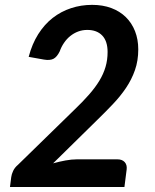

<svg xmlns="http://www.w3.org/2000/svg" viewBox="-20 -750 620 770"><path d="M451 -111Q470 -111 480 -100Q490 -89 488 -71L479 0H20L25 -39.5Q26.5 -51.5 32.8 -64.8Q39 -78 52 -89L279 -310.5Q312.5 -342.5 337.2 -370.8Q362 -399 378.5 -426.2Q395 -453.5 403.2 -481.5Q411.5 -509.5 411.5 -541.5Q411.5 -585 390 -607.5Q368.5 -630 330 -630Q310.5 -630 293.2 -623.5Q276 -617 261.8 -605.5Q247.5 -594 236.8 -578.2Q226 -562.5 219.5 -544Q208.5 -521.5 194.5 -514.2Q180.5 -507 156.5 -511L95 -522Q108.5 -573.5 133.2 -612.8Q158 -652 191.2 -678Q224.5 -704 264.8 -717.2Q305 -730.5 349.5 -730.5Q392 -730.5 426.2 -717.8Q460.5 -705 484.5 -681.5Q508.5 -658 521.5 -625Q534.5 -592 534.5 -552Q534.5 -506.5 521.2 -468.8Q508 -431 485.2 -397.2Q462.5 -363.5 432.2 -331.8Q402 -300 368 -267L193 -95Q218 -102 242.8 -106.5Q267.5 -111 288.5 -111Z"/></svg>

Font: Lato 2
Style: Bold Italic
Weight: 700
Italic angle: -7°
Designer: Lukasz Dziedzic with Adam Twardoch and Botio Nikoltchev
Foundry: tyPoland Lukasz Dziedzic
Version: Version 2.015; 2015-08-06; http://www.latofonts.com/